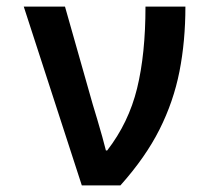

<svg xmlns="http://www.w3.org/2000/svg" viewBox="-20 -562 640 582"><path d="M228 0 52 -542H177L261 -246Q267 -226 275 -199.5Q283 -173 290 -147.5Q297 -122 301 -106H305Q370 -190 395.5 -294Q421 -398 421 -542H542Q542 -437 524 -345.5Q506 -254 463.5 -169.5Q421 -85 345 0Z"/></svg>

Font: Noto Sans Mono SemiBold
Style: Regular
Weight: 600
Designer: Monotype Design Team
Foundry: Monotype Imaging Inc.
Version: Version 2.014; ttfautohint (v1.8.4.7-5d5b)